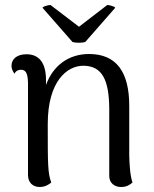

<svg xmlns="http://www.w3.org/2000/svg" viewBox="-20 -737 614 768"><path d="M321 -569 441 -706C437 -712 417 -717 409 -717L296 -630L182 -717C174 -717 153 -712 150 -706L270 -569C282 -565 309 -565 321 -569ZM497 -114V-313C497 -449 446 -521 336 -521C255 -521 192 -475 164 -397V-417C164 -486 136 -520 86 -520C48 -520 26 -501 26 -474C26 -463 30 -453 38 -442C44 -456 57 -458 64 -458C83 -458 91 -444 92 -406V-37C92 -7 111 11 139 11C161 11 177 0 185 -7C171 -45 171 -80 171 -241C171 -412 248 -474 313 -474C390 -474 416 -415 417 -303V-33C417 -6 437 11 464 11C485 11 499 3 510 -7C500 -36 498 -79 497 -114Z"/></svg>

Font: Arima Koshi
Style: Regular
Weight: 400
Designer: Joana Correia and Natanael Gama
Foundry: NDISCOVER
Version: Version 1.019;PS 001.019;hotconv 1.0.88;makeotf.lib2.5.64775